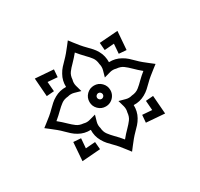

<svg xmlns="http://www.w3.org/2000/svg" viewBox="-231 -1290 1837 1766"><g transform="rotate(-30 688.0 -407.0)"><path d="M688 -997.6 719.7 -956.5Q740.2 -929.7 761.7 -903.8Q783.2 -877.9 807.6 -853.5Q828.6 -832.5 849.1 -810.1Q869.6 -787.6 886.2 -757.8Q902.3 -729.5 909.4 -698Q916.5 -666.5 915.5 -634.8Q982.4 -637.2 1038.6 -605Q1068.8 -588.4 1091.3 -568.1Q1113.8 -547.9 1134.3 -526.9Q1158.2 -502.4 1184.6 -480.7Q1210.9 -459 1237.8 -438.5L1278.8 -406.7L1237.8 -375Q1210.9 -354 1184.1 -332.3Q1157.2 -310.5 1134.3 -287.1Q1113.3 -266.1 1090.8 -245.6Q1068.4 -225.1 1038.6 -208.5Q981.9 -176.3 915.5 -179.2Q916.5 -147.5 909.4 -116Q902.3 -84.5 886.2 -56.2Q869.6 -26.4 849.1 -3.7Q828.6 19 807.6 39.6Q783.7 63.5 762 89.6Q740.2 115.7 719.7 143.1L688 184.6L656.2 143.1Q635.7 115.7 614 89.6Q592.3 63.5 567.9 39.6Q546.9 19 526.6 -3.7Q506.3 -26.4 489.7 -56.2Q457.5 -112.3 460 -179.2Q393.6 -176.3 336.9 -208.5Q307.1 -225.1 284.7 -245.6Q262.2 -266.1 241.2 -287.1Q217.3 -311.5 191.4 -332.8Q165.5 -354 138.2 -375L97.2 -406.7L138.2 -438.5Q165.5 -459 191.4 -480.7Q217.3 -502.4 241.2 -526.9Q262.2 -547.9 284.7 -568.1Q307.1 -588.4 336.9 -605Q393.1 -637.2 460 -634.8Q457.5 -701.7 489.7 -757.8Q506.3 -788.1 526.6 -810.3Q546.9 -832.5 567.9 -853.5Q592.3 -877.9 614 -903.8Q635.7 -929.7 656.2 -956.5ZM688 -868.7Q671.4 -849.1 654.3 -829.6Q637.2 -810.1 618.7 -791.5Q590.3 -763.7 569.1 -735.6Q547.9 -707.5 544.9 -663.1Q535.6 -631.8 543.9 -599.6L563 -531.7L495.1 -550.8Q462.9 -559.1 431.6 -549.8Q387.7 -546.4 358.9 -524.9Q330.1 -503.4 302.7 -476.1Q284.7 -458 265.4 -440.7Q246.1 -423.3 226.1 -406.7Q246.6 -390.1 266.1 -372.6Q285.6 -355 304.7 -336.4Q332 -309.6 360.4 -288.3Q388.7 -267.1 431.2 -263.7Q463.4 -254.4 495.1 -263.2L563 -281.7L543.9 -214.4Q535.6 -182.6 544.9 -150.4Q547.9 -106.9 570.1 -77.9Q592.3 -48.8 618.7 -22Q655.3 14.2 688 54.7Q704.6 34.7 722.2 14.6Q739.7 -5.4 758.3 -23.4Q784.2 -49.3 805.9 -77.9Q827.6 -106.4 831.1 -150.4Q839.8 -181.2 831.5 -214.4L812.5 -281.7L880.4 -263.2Q912.1 -254.4 944.3 -263.7Q990.7 -267.1 1021.2 -291.5Q1051.8 -315.9 1079.6 -344.7Q1096.7 -361.8 1114 -377Q1131.3 -392.1 1149.4 -406.7Q1129.4 -423.3 1110.1 -440.7Q1090.8 -458 1072.8 -476.1Q1044.4 -504.4 1016.4 -525.4Q988.3 -546.4 943.8 -549.8Q912.6 -559.1 880.4 -550.8L812.5 -531.7L831.5 -599.6Q839.8 -632.3 831.1 -663.6Q827.6 -707 806.6 -735.1Q785.6 -763.2 758.3 -790Q739.7 -809.1 722.4 -828.6Q705.1 -848.1 688 -868.7ZM1127 -845.2 1111.8 -650.4 1032.2 -656.7 1040 -759.3 937.5 -751 931.2 -830.6ZM249.5 -845.2 444.3 -830.6 438 -751 335.4 -759.3 343.8 -656.7 264.2 -650.4ZM688 -517.6Q734.4 -517.6 766.6 -485.1Q798.8 -452.6 798.8 -406.7Q798.8 -376.5 783.9 -351.1Q769 -325.7 743.9 -310.8Q718.8 -295.9 688 -295.9Q642.1 -295.9 609.6 -328.4Q577.1 -360.8 577.1 -406.7Q577.1 -453.1 609.6 -485.4Q642.1 -517.6 688 -517.6ZM688 -438Q675.8 -438 666.3 -428.7Q656.7 -419.4 656.7 -406.7Q656.7 -394.5 666 -385Q675.3 -375.5 688 -375.5Q700.7 -375.5 710 -384.8Q719.2 -394 719.2 -406.7Q719.2 -419.4 710 -428.7Q700.7 -438 688 -438ZM249.5 32.2 264.2 -163.1 343.8 -157.2 335.4 -54.7 437.5 -62.5 444.3 17.1ZM1127 32.2 931.2 17.1 938 -62.5 1040 -54.7 1032.2 -156.7 1111.8 -163.1Z"/></g></svg>

Font: Pinar-DS4-FD ExtraBold
Style: Regular
Weight: 800
Designer: Amin Abedi
Version: Version 3.000